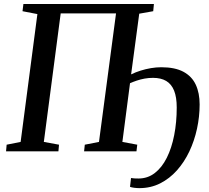

<svg xmlns="http://www.w3.org/2000/svg" viewBox="-20 -763 1055 968"><path d="M682.5 185.5Q671 185.5 657 183.8Q643 182 635.5 179L640.5 134.5Q647.5 136 658 136.5Q668.5 137 678 137Q724.5 137 760.2 109.5Q796 82 820.8 32.8Q845.5 -16.5 858.2 -81.5Q871 -146.5 871 -221Q871 -273 857.8 -306Q844.5 -339 818 -354.8Q791.5 -370.5 751.5 -370.5Q730 -370.5 709.2 -366.8Q688.5 -363 670 -356.8Q651.5 -350.5 635.5 -343.5L597 -47.5L672 -33.5L668 0H404L407.5 -33.5L479 -47.5L565 -695.5H286L201 -47.5L277.5 -33.5L274.5 0H10.5L13.5 -33.5L84 -47.5L168.5 -692L93.5 -706.5L98 -743H756L752.5 -706.5L682 -694L641 -388Q663.5 -399 689 -407Q714.5 -415 741 -419.5Q767.5 -424 793 -424Q862.5 -424 905 -401Q947.5 -378 967 -336Q986.5 -294 986.5 -236.5Q986.5 -175 973.2 -114Q960 -53 934.5 0.8Q909 54.5 872 96Q835 137.5 787.5 161.5Q740 185.5 682.5 185.5Z"/></svg>

Font: Merriweather 60pt Medium
Style: Italic
Weight: 500
Italic angle: -7.8°
Version: Version 2.101